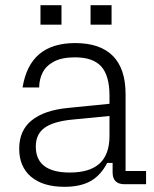

<svg xmlns="http://www.w3.org/2000/svg" viewBox="-20 -710 593 740"><path d="M228 10Q146 10 100 -28.5Q54 -67 54 -137Q54 -207 102 -246Q150 -285 242 -294L402 -310V-263L258 -249Q186 -242 152 -217.5Q118 -193 118 -146V-145Q118 -95 151 -70Q184 -45 249 -45Q326 -45 364 -80Q402 -115 402 -186V-277V-289V-341Q402 -418 370.5 -453.5Q339 -489 269 -489Q219 -489 188.5 -473Q158 -457 144.5 -430.5Q131 -404 131 -373H67Q81 -459 131.5 -501.5Q182 -544 270 -544Q366 -544 415 -494.5Q464 -445 464 -347V-51H543V0H460Q414 0 414 -46V-82H393Q369 -35 330 -12.5Q291 10 228 10ZM136 -615V-690H217V-615ZM329 -615V-690H410V-615Z"/></svg>

Font: Mozilla Headline ExtraLight
Style: Regular
Weight: 200
Designer: Studio DRAMA
Foundry: Studio DRAMA
Version: Version 1.000